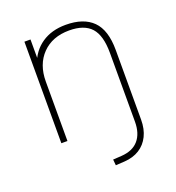

<svg xmlns="http://www.w3.org/2000/svg" viewBox="-135 -655 877 958"><g transform="rotate(-20 304.0 -176.0)"><path d="M313.5 165 359.4 162.1Q418.9 158.2 449.7 122.6Q480.5 86.9 480.5 24.4V-340.8Q480.5 -433.6 443.4 -474.6Q406.2 -515.6 327.1 -515.6Q237.3 -515.6 184.1 -460.9Q130.9 -406.2 130.9 -315.4V0H98.6V-539.1H130.9V-411.1H118.2Q140.6 -476.6 192.9 -512.2Q245.1 -547.9 320.3 -547.9Q415 -547.9 463.9 -499Q512.7 -450.2 512.7 -344.7V25.4Q512.7 75.2 494.6 111.8Q476.6 148.4 443.4 169.4Q410.2 190.4 364.3 193.4L316.4 196.3Z"/></g></svg>

Font: Min Sans VF VF
Style: Regular
Weight: 400
Designer: Jinseong-Kim, NotoSansCJK, Nunito
Foundry: Jinseong-Kim
Version: Version 1.420;Glyphs 3.1.2 (3151)